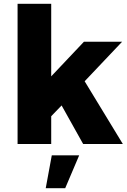

<svg xmlns="http://www.w3.org/2000/svg" viewBox="-20 -762 673 1016"><path d="M428 -332 630 0H420L306 -204L251 -147V0H73V-742H251V-358L424 -541H626ZM222 234 254 60H399L325 234Z"/></svg>

Font: Montserrat arm
Style: Bold
Weight: 700
Designer: Julieta Ulanovsky
Foundry: Julieta Ulanovsky
Version: Version 6.000;PS 006.000;hotconv 1.0.88;makeotf.lib2.5.64775